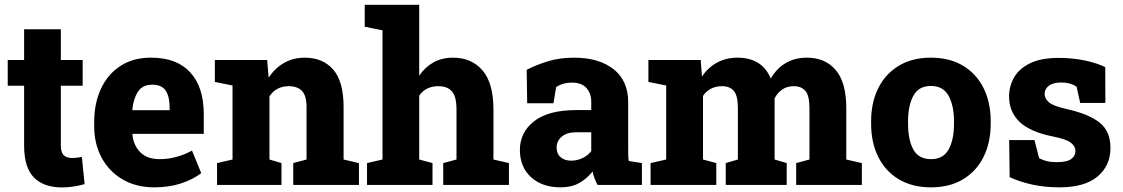

<svg xmlns="http://www.w3.org/2000/svg" viewBox="-20 -782 4748 812"><path d="M243.2 10.7Q164.6 10.7 123.3 -31.5Q82 -73.7 82 -165.5V-419.4H12.7V-528.3H82V-658.2H237.3V-528.3H329.6V-419.4H237.3V-166Q237.3 -137.2 249.8 -125.5Q262.2 -113.8 283.7 -113.8Q293.9 -113.8 305.4 -115.2Q316.9 -116.7 326.2 -118.2L337.9 -3.4Q315.9 2.9 291.5 6.8Q267.1 10.7 243.2 10.7Z M632.3 10.3Q555.7 10.3 498.5 -23.2Q441.4 -56.6 409.9 -115Q378.4 -173.3 378.4 -247.6V-266.6Q378.4 -345.7 407.2 -407.2Q436 -468.8 490.2 -503.7Q544.4 -538.6 620.1 -538.1Q727.5 -538.1 784.7 -475.8Q841.8 -413.6 841.8 -298.8V-215.8H540.5L540 -212.9Q544.4 -167.5 573.2 -138.2Q602.1 -108.9 655.8 -108.9Q724.6 -108.9 792 -145L831.1 -49.8Q796.9 -23.4 746.3 -6.6Q695.8 10.3 632.3 10.3ZM541 -315.9H697.3V-328.6Q697.3 -373.5 680.7 -398.7Q664.1 -423.8 623.5 -423.8Q582.5 -423.8 563.2 -393.8Q543.9 -363.8 539.6 -318.4Z M897.9 0V-92.3L963.4 -107.4V-420.4L888.7 -435.5V-528.3H1109.9L1116.2 -453.6Q1142.6 -493.7 1181.2 -515.9Q1219.7 -538.1 1269 -538.1Q1345.2 -538.1 1389.2 -487.8Q1433.1 -437.5 1433.1 -329.1V-107.4L1498 -92.3V0H1220.2V-92.3L1276.4 -107.4V-329.1Q1276.4 -377.4 1257.1 -397.5Q1237.8 -417.5 1201.2 -417.5Q1148.4 -417.5 1119.6 -375V-107.4L1170.4 -92.3V0Z M1532.2 0V-92.3L1597.7 -107.4V-653.8L1522.5 -668.9V-761.7H1752.9V-461.9Q1777.3 -498 1813.2 -518.1Q1849.1 -538.1 1896 -538.1Q1974.1 -538.1 2020.5 -484.4Q2066.9 -430.7 2066.9 -318.4V-107.4L2132.3 -92.3V0H1854.5V-92.3L1910.6 -107.4V-319.3Q1910.6 -374 1891.1 -395.8Q1871.6 -417.5 1834.5 -417.5Q1780.3 -417.5 1752.9 -377.4V-107.4L1809.1 -92.3V0Z M2351.1 10.3Q2272.9 10.3 2225.8 -32.7Q2178.7 -75.7 2178.7 -147.9Q2178.7 -222.2 2238.8 -269.3Q2298.8 -316.4 2417.5 -316.4H2480.5V-351.6Q2480.5 -386.7 2460.2 -409.7Q2439.9 -432.6 2398.4 -432.6Q2360.4 -432.6 2332 -413.6L2320.8 -345.2H2209.5L2207.5 -486.8Q2250.5 -508.8 2299.1 -523.4Q2347.7 -538.1 2407.7 -538.1Q2513.2 -538.1 2575 -489.3Q2636.7 -440.4 2636.7 -350.1V-143.1Q2636.7 -131.8 2637 -121.6Q2637.2 -111.3 2639.2 -101.1L2694.8 -92.3V0H2507.3Q2501 -11.2 2494.9 -26.4Q2488.8 -41.5 2486.3 -56.6Q2461.4 -25.9 2429.2 -7.8Q2397 10.3 2351.1 10.3ZM2396 -102.5Q2420.4 -102.5 2443.1 -113.3Q2465.8 -124 2480.5 -142.6V-222.7H2418.5Q2377.4 -222.7 2355.7 -204.1Q2334 -185.5 2334 -158.2Q2334 -131.8 2350.8 -117.2Q2367.7 -102.5 2396 -102.5Z M2731.4 0V-92.3L2797.4 -107.4V-420.4L2722.2 -435.5V-528.3H2943.4L2948.7 -458.5Q2974.1 -496.1 3012.2 -517.1Q3050.3 -538.1 3099.6 -538.1Q3149.9 -538.1 3185.5 -516.4Q3221.2 -494.6 3239.7 -449.7Q3263.7 -491.7 3302.2 -514.9Q3340.8 -538.1 3392.6 -538.1Q3470.2 -538.1 3514.6 -485.6Q3559.1 -433.1 3559.1 -324.7V-107.4L3625 -92.3V0H3347.2V-92.3L3403.3 -107.4V-325.2Q3403.3 -377.4 3386.2 -397.5Q3369.1 -417.5 3336.9 -417.5Q3309.1 -417.5 3288.3 -403.6Q3267.6 -389.6 3255.9 -365.7V-107.4L3307.1 -92.3V0H3049.3V-92.3L3100.6 -107.4V-325.2Q3100.6 -377 3083.7 -397.2Q3066.9 -417.5 3033.7 -417.5Q2981.4 -417.5 2953.1 -376.5V-107.4L3009.3 -92.3V0Z M3918 10.3Q3837.9 10.3 3781 -23.9Q3724.1 -58.1 3694.1 -118.7Q3664.1 -179.2 3664.1 -259.3V-269Q3664.1 -348.1 3694.1 -408.7Q3724.1 -469.2 3780.8 -503.7Q3837.4 -538.1 3917 -538.1Q3996.6 -538.1 4053.2 -503.9Q4109.9 -469.7 4139.9 -408.9Q4169.9 -348.1 4169.9 -269V-259.3Q4169.9 -179.7 4139.9 -118.9Q4109.9 -58.1 4053.2 -23.9Q3996.6 10.3 3918 10.3ZM3918 -108.9Q3969.2 -108.9 3991.9 -149.9Q4014.6 -190.9 4014.6 -259.3V-269Q4014.6 -335.4 3991.7 -377Q3968.8 -418.5 3917 -418.5Q3865.2 -418.5 3842.8 -377Q3820.3 -335.4 3820.3 -269V-259.3Q3820.3 -189.9 3842.8 -149.4Q3865.2 -108.9 3918 -108.9Z M4460.4 10.3Q4399.9 10.3 4347.4 -1Q4294.9 -12.2 4250 -32.7L4248 -189.5H4355L4374.5 -113.3Q4388.2 -105.5 4406 -100.8Q4423.8 -96.2 4448.2 -96.2Q4492.7 -96.2 4510.5 -109.6Q4528.3 -123 4528.3 -143.6Q4528.3 -163.1 4508.8 -178.5Q4489.3 -193.8 4429.2 -205.6Q4335.9 -224.6 4291.7 -266.8Q4247.6 -309.1 4247.6 -374Q4247.6 -418 4269 -455.1Q4290.5 -492.2 4336.7 -514.6Q4382.8 -537.1 4457 -537.1Q4517.1 -537.1 4568.6 -526.1Q4620.1 -515.1 4654.3 -498L4654.8 -346.7H4548.3L4533.2 -415Q4507.8 -433.1 4468.8 -433.1Q4433.6 -433.1 4415.8 -419.4Q4397.9 -405.8 4397.9 -384.8Q4397.9 -366.2 4415.3 -350.1Q4432.6 -334 4491.2 -320.8Q4585.4 -299.8 4630.9 -263.2Q4676.3 -226.6 4676.3 -156.7Q4676.3 -81.1 4621.6 -35.4Q4566.9 10.3 4460.4 10.3Z"/></svg>

Font: Roboto Slab ExtraBold
Style: Regular
Weight: 800
Designer: Google
Version: Version 2.001; ttfautohint (v1.8.3)